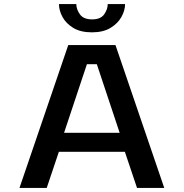

<svg xmlns="http://www.w3.org/2000/svg" viewBox="-20 -921 900 941"><path d="M785 0H651.5L592 -177H268.5L209 0H75.5L314.5 -700H546ZM406 -606.5 294 -270H566.5L454.5 -606.5ZM430.5 -762.5Q375 -762.5 339.2 -784.2Q303.5 -806 286.2 -838Q269 -870 269 -901H354Q354 -876 371.5 -851Q389 -826 431.5 -826Q473.5 -826 490.8 -851Q508 -876 508 -901H593Q593 -870 575.2 -838Q557.5 -806 521.5 -784.2Q485.5 -762.5 430.5 -762.5Z"/></svg>

Font: Trispace SemiExpanded Medium
Style: Regular
Weight: 500
Width: 6
Designer: Tyler Finck
Foundry: Etcetera Type Company
Version: Version 1.210; ttfautohint (v1.8.3)